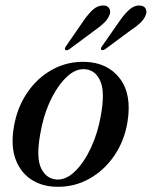

<svg xmlns="http://www.w3.org/2000/svg" viewBox="-20 -688 567 717"><path d="M297.5 -457Q382 -454.5 427.5 -395Q473 -335.5 456 -232Q444.5 -162 407 -107Q369.5 -52 313.5 -20.5Q257.5 11 191 9.5Q136.5 8.5 96.5 -17.8Q56.5 -44 38.2 -93.2Q20 -142.5 31.5 -212.5Q43.5 -286 81.8 -342Q120 -398 176 -428.5Q232 -459 297.5 -457ZM192.5 -17.5Q227.5 -16 261.2 -49.2Q295 -82.5 320.5 -138Q346 -193.5 357 -259Q372.5 -344.5 354.5 -385.5Q336.5 -426.5 297.5 -429.5Q262 -432.5 227.8 -399.5Q193.5 -366.5 167.2 -310Q141 -253.5 130 -186Q114.5 -98.5 133.8 -59.2Q153 -20 192.5 -17.5ZM292 -610.5Q310 -636.5 327 -651.8Q344 -667 363.5 -667.5Q381 -668 387.5 -657.5Q394 -647 389.5 -633.5Q383 -616.5 368.8 -602.8Q354.5 -589 335 -575.5L238.5 -504Q228.5 -497.5 223.5 -502Q220 -505.5 226.5 -515.5ZM428 -611.5Q446 -637 463.2 -652.2Q480.5 -667.5 500 -667.5Q517.5 -667 523.5 -656.5Q529.5 -646 524.5 -632.5Q518 -615.5 503.5 -602Q489 -588.5 469 -575.5L373 -504.5Q362.5 -498 358 -502.5Q354.5 -506.5 361.5 -516Z"/></svg>

Font: Fraunces 72pt
Style: Italic
Weight: 400
Italic angle: -16°
Version: Version 1.000;[b76b70a41]